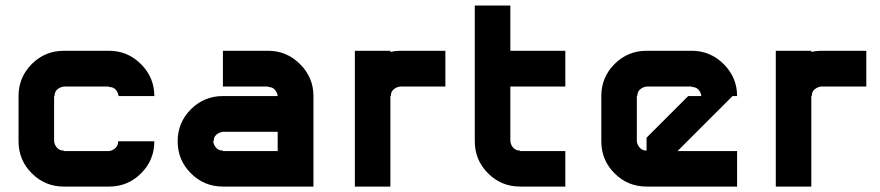

<svg xmlns="http://www.w3.org/2000/svg" viewBox="-20 -687 3242 707"><path d="M416.7 -333.3Q415 -346.7 406.2 -356.7Q397.5 -366.7 381.7 -366.7V-368.3H215Q201.7 -366.7 191.2 -357.9Q180.8 -349.2 180.8 -333.3H179.2V-166.7Q180.8 -153.3 190 -142.9Q199.2 -132.5 215 -132.5V-130.8H381.7Q395 -132.5 405 -141.7Q415 -150.8 415 -166.7H548.3Q548.3 -97.5 499.6 -48.8Q450.8 0 381.7 0H215Q145.8 0 97.1 -48.8Q48.3 -97.5 48.3 -166.7V-333.3Q48.3 -402.5 97.1 -451.2Q145.8 -500 215 -500H381.7Q450 -500 499.2 -450.8Q548.3 -401.7 548.3 -333.3Z M1134.2 0H800.8Q731.7 0 682.9 -48.8Q634.2 -97.5 634.2 -166.7Q634.2 -235.8 682.9 -284.6Q731.7 -333.3 800.8 -333.3H1002.5Q1000.8 -346.7 992.1 -356.7Q983.3 -366.7 967.5 -366.7V-368.3H800.8V-500H967.5Q1035.8 -500 1085 -450.8Q1134.2 -401.7 1134.2 -333.3ZM1002.5 -130.8V-201.7H800.8Q787.5 -200 777.1 -191.2Q766.7 -182.5 766.7 -166.7H765Q766.7 -153.3 775.8 -142.9Q785 -132.5 800.8 -132.5V-130.8Z M1453.3 -500H1620V-368.3H1453.3Q1440 -366.7 1429.6 -357.9Q1419.2 -349.2 1419.2 -333.3H1417.5V0H1286.7V-500H1417.5V-495.8Q1435 -500 1453.3 -500Z M1895 0Q1825.8 0 1777.1 -48.8Q1728.3 -97.5 1728.3 -166.7V-666.7H1859.2V-500H2061.7V-368.3H1859.2V-166.7Q1860.8 -153.3 1870 -142.9Q1879.2 -132.5 1895 -132.5V-130.8H2061.7V0Z M2475 -130.8H2694.2V0H2360.8Q2291.7 0 2242.9 -48.8Q2194.2 -97.5 2194.2 -166.7V-333.3Q2194.2 -402.5 2242.9 -451.2Q2291.7 -500 2360.8 -500H2527.5Q2595.8 -500 2645 -450.8Q2694.2 -401.7 2694.2 -333.3H2677.5L2510.8 -166.7ZM2360.8 -132.5V-180L2514.2 -333.3H2562.5Q2560.8 -346.7 2552.1 -356.7Q2543.3 -366.7 2527.5 -366.7V-368.3H2360.8Q2347.5 -366.7 2337.1 -357.9Q2326.7 -349.2 2326.7 -333.3H2325V-166.7Q2326.7 -153.3 2335.8 -142.9Q2345 -132.5 2360.8 -132.5Z M3003.3 -500H3170V-368.3H3003.3Q2990 -366.7 2979.6 -357.9Q2969.2 -349.2 2969.2 -333.3H2967.5V0H2836.7V-500H2967.5V-495.8Q2985 -500 3003.3 -500Z"/></svg>

Font: 0xA000-Squareish
Style: Squareish-Bold
Weight: 700
Version: Version 0.1